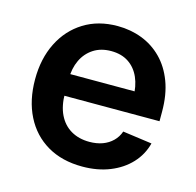

<svg xmlns="http://www.w3.org/2000/svg" viewBox="-87 -634 752 736"><g transform="rotate(15 289.5 -266.0)"><path d="M299.8 11.2Q219.2 11.2 160.6 -23.2Q102.1 -57.6 70.6 -120.1Q39.1 -182.6 39.1 -265.6Q39.1 -347.7 70.6 -410.6Q102.1 -473.6 159.2 -509Q216.3 -544.4 292.5 -544.4Q344.2 -544.4 389.4 -527.1Q434.6 -509.8 468.8 -475.3Q502.9 -440.9 522.2 -389.9Q541.5 -338.9 541.5 -271V-233.4H95.2V-319.3H478.5L420.9 -294.9Q420.9 -340.3 406 -374Q391.1 -407.7 362.8 -426.5Q334.5 -445.3 293.5 -445.3Q252.9 -445.3 223.6 -426.3Q194.3 -407.2 179 -374.8Q163.6 -342.3 163.6 -300.8V-243.2Q163.6 -193.8 180.4 -158.9Q197.3 -124 228.5 -105.7Q259.8 -87.4 301.8 -87.4Q330.6 -87.4 353.8 -95.9Q377 -104.5 393.3 -120.6Q409.7 -136.7 417.5 -159.2L533.7 -143.1Q522 -97.2 489.7 -62.5Q457.5 -27.8 408.9 -8.3Q360.4 11.2 299.8 11.2Z"/></g></svg>

Font: Inter 20pt SemiBold
Style: Regular
Weight: 600
Version: Version 4.001;git-66647c0bb